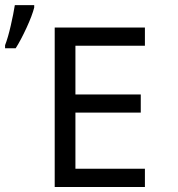

<svg xmlns="http://www.w3.org/2000/svg" viewBox="-76 -748 714 769"><path d="M504.4 1H143.1V-637.7H504.4V-564.9H226.1V-369.6H487.8V-296.9H226.1V-72.3H504.4ZM-55.7 -566.9Q-43.9 -597.2 -33 -645Q-22 -692.9 -16.6 -727.5H61V-717.8Q53.2 -686.5 30.3 -636.7Q7.3 -586.9 -13.2 -554.7H-55.7Z"/></svg>

Font: XL-Viking
Style: Regular
Weight: 400
Foundry: Ascender Corporation
Version: Version 1.10 March 23, 2015